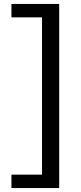

<svg xmlns="http://www.w3.org/2000/svg" viewBox="-20 -731 409 973"><path d="M280 222H193V-711H280ZM280 222H38V154H280ZM280 -643H38V-711H280Z"/></svg>

Font: Ysabeau Office SemiBold
Style: Regular
Weight: 600
Designer: Christian Thalmann (Catharsis Fonts)
Version: Version 2.001;gftools[0.9.30]; featfreeze: tnum,lnum,ss02